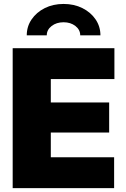

<svg xmlns="http://www.w3.org/2000/svg" viewBox="-20 -978 655 998"><path d="M45.9 0V-727.5H574.7V-566.9H244.1V-445.3H547.4V-289.1H244.1V-160.6H573.2V0ZM310.5 -957.5Q365.2 -957.5 408.4 -935.8Q451.7 -914.1 476.8 -877.2Q502 -840.3 502 -794.4H397Q397 -823.2 372.1 -842.8Q347.2 -862.3 310.5 -862.3Q273.4 -862.3 248.3 -842.8Q223.1 -823.2 223.1 -794.4H119.1Q119.1 -840.3 144.3 -877.2Q169.4 -914.1 212.6 -935.8Q255.9 -957.5 310.5 -957.5Z"/></svg>

Font: Inter 16pt Black
Style: Regular
Weight: 900
Version: Version 4.001;git-66647c0bb